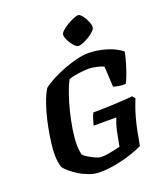

<svg xmlns="http://www.w3.org/2000/svg" viewBox="-170 -1077 1028 1192"><g transform="rotate(-20 344.5 -481.5)"><path d="M283 0Q247 0 212 -13Q177 -26 147.5 -44.5Q118 -63 98 -80.5Q78 -98 71 -108Q63 -122 59 -147Q55 -172 55 -199Q55 -232 60.5 -275.5Q66 -319 75 -366.5Q84 -414 96.5 -459.5Q109 -505 124 -543.5Q139 -582 155 -605Q182 -626 221.5 -646.5Q261 -667 305 -683.5Q349 -700 390.5 -710Q432 -720 462 -720Q505 -720 548 -711Q591 -702 626.5 -686Q662 -670 683 -651Q674 -608 662.5 -570.5Q651 -533 640 -504.5Q629 -476 620 -461Q594 -459 572 -463.5Q550 -468 540 -471L533 -606Q523 -612 504.5 -617Q486 -622 467.5 -625Q449 -628 436 -628Q417 -628 392 -625.5Q367 -623 343.5 -618.5Q320 -614 303 -608Q285 -575 267.5 -525Q250 -475 236 -418Q222 -361 213.5 -306Q205 -251 205 -207Q205 -190 207.5 -171.5Q210 -153 213 -142Q219 -135 233 -125.5Q247 -116 264 -107Q281 -98 297 -92Q313 -86 323 -86Q346 -86 370 -90Q394 -94 415 -99Q436 -104 450 -107L469 -205Q474 -229 480.5 -248.5Q487 -268 494 -285H344Q350 -307 356.5 -328.5Q363 -350 371 -363Q395 -363 429.5 -363.5Q464 -364 502 -366Q540 -368 574 -370Q608 -372 631 -375L646 -356Q640 -340 629.5 -312.5Q619 -285 609 -248.5Q599 -212 590 -171L571 -68Q548 -56 500.5 -39.5Q453 -23 395.5 -11.5Q338 0 283 0ZM427 -782Q415 -782 398.5 -799.5Q382 -817 370.5 -840Q359 -863 359 -878Q359 -890 374.5 -904.5Q390 -919 412 -932Q434 -945 455 -954Q476 -963 486 -963Q499 -963 513.5 -944.5Q528 -926 538 -903Q548 -880 548 -865Q548 -852 533.5 -837.5Q519 -823 498.5 -810.5Q478 -798 458.5 -790Q439 -782 427 -782Z"/></g></svg>

Font: Texturina 12pt ExtraBold
Style: Italic
Weight: 800
Italic angle: -11°
Designer: Guillermo Torres Carreño
Foundry: Omnibus-Type
Version: Version 1.002